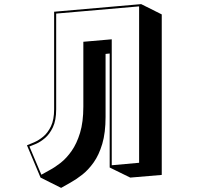

<svg xmlns="http://www.w3.org/2000/svg" viewBox="-20 -832 1040 933"><path d="M513 -18V-572L493 -570V-264Q493 -187 477 -133Q461 -79 435 -42.5Q409 -6 379.5 17Q350 40 323 55Q296 70 277 81L177 31L111 -126Q124 -131 146 -140.5Q168 -150 190 -168Q212 -186 227.5 -218Q243 -250 243 -301V-775L666 -812L766 -762V18L613 31ZM253 -766V-301Q253 -247 237 -213.5Q221 -180 198.5 -161Q176 -142 155 -133Q134 -124 123 -120L181 17Q196 8 221.5 -5.5Q247 -19 275 -41Q303 -63 328 -98.5Q353 -134 369 -186.5Q385 -239 385 -314V-629L523 -641V-29L656 -41V-801Z"/></svg>

Font: Rampart One
Style: Regular
Weight: 400
Designer: Fontworks Inc.
Foundry: Fontworks Inc.
Version: Version 1.100